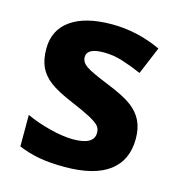

<svg xmlns="http://www.w3.org/2000/svg" viewBox="-89 -635 676 724"><g transform="rotate(15 248.5 -273.0)"><path d="M459 -162.1Q459 -78.1 400.6 -34.2Q342.3 9.8 226.1 9.8Q166.5 9.8 124.5 1.7Q82.5 -6.3 45.9 -22V-145Q87.4 -125.5 139.4 -112.3Q191.4 -99.1 231 -99.1Q312 -99.1 312 -146Q312 -163.6 301.3 -174.6Q290.5 -185.5 264.2 -199.5Q237.8 -213.4 193.8 -231.9Q130.9 -258.3 101.3 -280.8Q71.8 -303.2 58.3 -332.3Q44.9 -361.3 44.9 -403.8Q44.9 -476.6 101.3 -516.4Q157.7 -556.2 261.2 -556.2Q359.9 -556.2 453.1 -513.2L408.2 -405.8Q367.2 -423.3 331.5 -434.6Q295.9 -445.8 258.8 -445.8Q192.9 -445.8 192.9 -410.2Q192.9 -390.1 214.1 -375.5Q235.4 -360.8 307.1 -332Q371.1 -306.2 400.9 -283.7Q430.7 -261.2 444.8 -231.9Q459 -202.6 459 -162.1Z"/></g></svg>

Font: Zoram GWebM
Style: Bold
Weight: 700
Foundry: Ascender Corporation
Version: Version 1.000